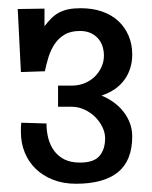

<svg xmlns="http://www.w3.org/2000/svg" viewBox="-20 -733 371 470"><path d="M303.7 -399.4Q303.7 -339.8 268.8 -311.5Q233.9 -283.2 166 -283.2Q134.8 -283.2 109.9 -293Q85 -302.7 67.4 -319.8Q49.8 -336.9 40.5 -359.9Q31.2 -382.8 31.2 -409.2Q31.2 -414.6 31.2 -419.9Q31.2 -425.3 32.2 -432.6L93.8 -430.7Q93.8 -412.1 98.1 -395Q102.5 -377.9 112.1 -364.5Q121.6 -351.1 137.2 -343Q152.8 -335 175.8 -335Q209.5 -335 223.4 -351.1Q237.3 -367.2 237.3 -394.5Q237.3 -408.2 230.7 -421.9Q224.1 -435.5 213.1 -446.5Q202.1 -457.5 187 -464.6Q171.9 -471.7 155.3 -471.7H122.1V-523.4H155.3Q172.9 -523.4 187.5 -529.5Q202.1 -535.6 212.4 -545.9Q222.7 -556.2 228.5 -569.3Q234.4 -582.5 234.4 -596.7Q234.4 -608.4 231 -619.4Q227.5 -630.4 220.2 -638.7Q212.9 -647 201.9 -652.1Q190.9 -657.2 175.8 -657.2Q152.8 -657.2 137.9 -648.2Q123 -639.2 113.5 -624.8Q104 -610.4 98.6 -592.8Q93.3 -575.2 89.8 -558.6L31.2 -556.6L23.4 -710.9L88.9 -711.9V-668.9Q97.2 -679.7 105.5 -688Q113.8 -696.3 124 -701.9Q134.3 -707.5 147.2 -710.2Q160.2 -712.9 177.7 -712.9Q207 -712.9 230.5 -704.6Q253.9 -696.3 270 -681.2Q286.1 -666 294.9 -645.3Q303.7 -624.5 303.7 -599.6Q303.7 -564.5 284.9 -538.1Q266.1 -511.7 228.5 -499Q245.1 -492.2 258.8 -482.2Q272.5 -472.2 282.5 -459.2Q292.5 -446.3 298.1 -431.2Q303.7 -416 303.7 -399.4Z"/></svg>

Font: Maiden Orange
Style: Regular
Weight: 400
Designer: Astigmatic (AOETI)
Foundry: Astigmatic (AOETI)
Version: Version 1.000